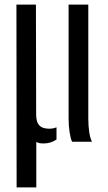

<svg xmlns="http://www.w3.org/2000/svg" viewBox="-20 -620 474 840"><path d="M52.7 200 51.9 -600H137.2L138.2 -115.8Q138.9 -84.6 152.4 -70.8Q165.9 -56.9 195.5 -56.9Q213.1 -56.9 227.2 -63.1V-9.7Q215.5 -1.6 201.5 3Q187.5 7.6 170.8 7.6Q160.7 7.6 152.8 6.2Q144.9 4.8 138.8 0.9V200ZM295.5 0Q289.3 -11.2 284.7 -40.2Q280.1 -69.3 280.1 -100.7V-600H366.3V-102.5Q366.3 -67.9 370.5 -41.3Q374.7 -14.7 382.3 0Z"/></svg>

Font: Big Shoulders Stencil Text SC Thin
Style: Regular
Weight: 100
Designer: Patric King
Foundry: XO Type Co
Version: Version 2.001